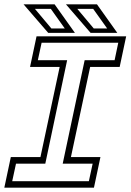

<svg xmlns="http://www.w3.org/2000/svg" viewBox="-37 -868 604 888"><path d="M-17 0 13 -141.5H150L239 -558.5H102L132 -700H546.5L516.5 -558.5H380L291 -141.5H427.5L397.5 0ZM19.5 -30H374L391.5 -111H253L354.5 -589.5H493L510 -670.5H155.5L138 -589.5H273.5L172.5 -111H37ZM505.5 -716H382L268 -848H411.5ZM458.5 -736.5 394 -827H320.5L396.5 -736.5ZM309.5 -716H186L72 -848H215.5ZM262.5 -736.5 198 -827H124.5L200.5 -736.5Z"/></svg>

Font: Tourney Thin Light
Style: Italic
Weight: 300
Italic angle: -12°
Version: Version 1.015